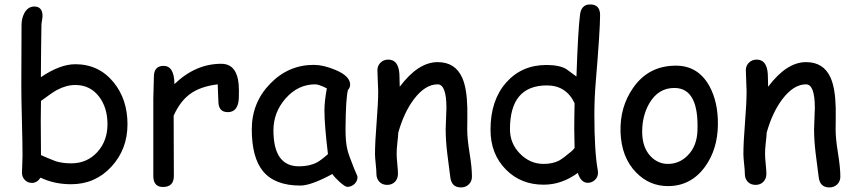

<svg xmlns="http://www.w3.org/2000/svg" viewBox="-20 -798 3786 853"><path d="M295.9 20.5Q221.2 20.5 160.2 -8.8Q144.5 14.6 122.1 14.6Q103.5 14.6 90.6 1.7Q77.6 -11.2 77.6 -30.8Q77.6 -43.5 78.9 -68.4Q80.1 -93.3 80.1 -106Q80.1 -157.7 77.4 -261Q74.7 -364.3 74.7 -416Q74.7 -451.7 75.2 -551Q75.7 -650.4 75.7 -686.5Q75.7 -715.8 87.9 -739.3Q104 -769 132.3 -769Q168.9 -769 168.9 -726.6Q168.9 -719.7 166.5 -706.5Q164.1 -693.4 164.1 -686.5L162.6 -579.6L161.6 -455.1Q204.1 -483.9 242.4 -498.3Q280.8 -512.7 314.5 -512.7Q419.4 -512.7 484.9 -432.1Q546.4 -356.4 546.4 -246.1Q546.4 -134.8 474.6 -57.1Q402.8 20.5 295.9 20.5ZM314.5 -420.4Q274.4 -420.4 232.4 -397.9Q211.9 -386.7 162.1 -349.6L161.1 -265.1L161.6 -189L162.1 -108.9Q185.5 -98.1 228 -81.5Q258.3 -72.3 295.9 -72.3Q366.7 -72.3 412.1 -122.1Q457.5 -171.9 457.5 -246.1Q457.5 -318.8 420.9 -367.7Q381.3 -420.4 314.5 -420.4Z M1041 -360.8Q1037.6 -299.8 992.2 -299.8Q950.2 -299.8 950.2 -348.1Q950.2 -357.4 948.7 -382.3L947.3 -423.3Q870.1 -414.1 823.7 -379.9Q780.3 -348.1 751.5 -284.2L752.4 -16.6Q752.4 32.7 704.1 32.7Q661.1 32.7 661.1 -16.6V-359.4Q661.1 -375.5 662.4 -407.7Q663.6 -439.9 663.6 -456.1Q663.6 -505.4 706.5 -505.4Q754.4 -505.4 754.9 -424.3Q848.6 -514.6 962.9 -514.6Q1002.4 -514.6 1022 -484.9Q1041.5 -455.1 1041.5 -395Q1041.5 -369.6 1041 -360.8Z M1522.9 32.2Q1513.7 32.2 1489.3 10.7Q1467.3 -9.3 1456.5 -24.9Q1409.7 0.5 1374 13.4Q1338.4 26.4 1314.5 26.4Q1200.2 26.4 1147.9 -38.1Q1098.6 -98.6 1098.6 -223.6Q1098.6 -341.8 1179.9 -425.8Q1261.2 -509.8 1374 -509.8Q1416.5 -509.8 1469.2 -487.8Q1535.6 -460.4 1535.6 -421.9Q1535.6 -408.7 1525.9 -398.4Q1521 -379.9 1518.3 -337.4Q1515.6 -294.9 1515.1 -228.5Q1514.6 -168 1523.4 -132.8Q1528.3 -111.3 1554.2 -46.9Q1557.6 -38.1 1565.4 -21L1568.4 -12.7Q1568.4 6.8 1554.7 19.5Q1541 32.2 1522.9 32.2ZM1421.4 -307.1Q1421.4 -328.1 1424.1 -352.8Q1426.8 -377.4 1432.1 -405.3Q1414.1 -414.6 1401.1 -418.9Q1388.2 -423.3 1380.4 -423.3Q1304.7 -423.3 1249.8 -361.6Q1194.8 -299.8 1194.8 -219.2Q1194.8 -139.2 1223.1 -99.1Q1251.5 -59.1 1308.1 -59.1Q1355 -59.1 1387.7 -76.2Q1405.3 -85.4 1437 -113.3Q1421.4 -242.7 1421.4 -307.1Z M2027.8 34.7Q1985.8 34.7 1980.5 -11.2L1966.8 -118.2Q1960 -175.3 1960 -225.1Q1960 -238.8 1961.7 -271.5Q1963.4 -304.2 1963.4 -317.9Q1963.4 -423.3 1924.3 -423.3Q1869.6 -423.3 1819.8 -358.4Q1774.9 -299.3 1749.5 -209Q1748.5 -189.9 1745.1 -161.1Q1742.2 -136.7 1742.2 -113.8Q1742.2 -99.1 1745.1 -69.8Q1748 -40.5 1748 -25.9Q1748 -3.9 1734.6 9.8Q1721.2 23.4 1700.2 23.4Q1678.7 23.4 1665.5 9.8Q1652.3 -3.9 1652.3 -25.9Q1652.3 -40.5 1649.2 -69.8Q1646 -99.1 1646 -113.8Q1646 -164.1 1653.1 -253.2Q1660.2 -342.3 1660.2 -392.6Q1660.2 -408.2 1658.4 -439Q1656.7 -469.7 1656.7 -485.4Q1656.7 -506.3 1670.7 -519.8Q1684.6 -533.2 1705.1 -533.2Q1750 -533.2 1754.4 -469.7L1755.9 -412.6Q1837.9 -522 1924.3 -522Q2002.4 -522 2033.2 -453.1Q2054.2 -407.2 2056.2 -317.4V-268.1L2055.7 -222.7Q2055.7 -182.1 2066.2 -117.9Q2076.7 -53.7 2076.7 -13.7Q2076.7 7.8 2062.7 21.2Q2048.8 34.7 2027.8 34.7Z M2626.5 -431.2Q2620.6 -359.4 2620.6 -287.6Q2620.6 -125 2635.7 -42Q2636.7 -35.2 2636.7 -30.8Q2636.7 -11.2 2623 1.5Q2609.4 14.2 2591.3 14.2Q2561 14.2 2546.9 -29.8Q2511.7 -3.9 2473.9 9.3Q2436 22.5 2395 22.5Q2293.9 22.5 2227.5 -44.9Q2159.2 -113.8 2159.2 -221.7Q2159.2 -352.1 2228.3 -430.7Q2297.4 -509.3 2407.7 -509.3Q2464.4 -509.3 2495.1 -491.7L2541 -458Q2547.9 -663.6 2557.1 -734.9Q2563.5 -778.3 2601.6 -778.3Q2646 -778.3 2646 -731Q2646 -663.1 2626.5 -431.2ZM2409.7 -418.5Q2327.6 -418.5 2286.6 -369.9Q2245.6 -321.3 2245.6 -223.6Q2245.6 -160.6 2290.3 -115.2Q2335 -69.8 2395 -69.8Q2436 -69.8 2464.4 -85Q2481 -93.8 2518.6 -125.5Q2525.9 -131.8 2532.7 -140.6L2531.2 -225.1L2531.7 -281.7L2532.7 -339.4Q2514.2 -378.9 2483.4 -398.7Q2452.6 -418.5 2409.7 -418.5Z M2947.3 28.8Q2865.2 28.8 2806.2 -31.7Q2740.2 -99.1 2736.8 -212.9Q2733.9 -323.2 2792.5 -407.2Q2860.8 -506.3 2982.9 -506.3Q3080.6 -506.3 3130.9 -417Q3170.9 -344.7 3169.4 -243.2Q3168 -134.8 3112.8 -58.1Q3050.3 28.8 2947.3 28.8ZM2976.6 -407.2Q2904.8 -407.7 2864.7 -338.9Q2833 -283.7 2833 -212.9Q2833 -142.1 2871.6 -102.5Q2903.8 -69.8 2947.3 -69.8Q2998 -69.8 3034.7 -106.9Q3076.2 -147.9 3078.6 -217.8Q3085.4 -406.7 2976.6 -407.2Z M3664.6 34.7Q3622.6 34.7 3617.2 -11.2L3603.5 -118.2Q3596.7 -175.3 3596.7 -225.1Q3596.7 -238.8 3598.4 -271.5Q3600.1 -304.2 3600.1 -317.9Q3600.1 -423.3 3561 -423.3Q3506.3 -423.3 3456.5 -358.4Q3411.6 -299.3 3386.2 -209Q3385.3 -189.9 3381.8 -161.1Q3378.9 -136.7 3378.9 -113.8Q3378.9 -99.1 3381.8 -69.8Q3384.8 -40.5 3384.8 -25.9Q3384.8 -3.9 3371.3 9.8Q3357.9 23.4 3336.9 23.4Q3315.4 23.4 3302.2 9.8Q3289.1 -3.9 3289.1 -25.9Q3289.1 -40.5 3285.9 -69.8Q3282.7 -99.1 3282.7 -113.8Q3282.7 -164.1 3289.8 -253.2Q3296.9 -342.3 3296.9 -392.6Q3296.9 -408.2 3295.2 -439Q3293.5 -469.7 3293.5 -485.4Q3293.5 -506.3 3307.4 -519.8Q3321.3 -533.2 3341.8 -533.2Q3386.7 -533.2 3391.1 -469.7L3392.6 -412.6Q3474.6 -522 3561 -522Q3639.2 -522 3669.9 -453.1Q3690.9 -407.2 3692.9 -317.4V-268.1L3692.4 -222.7Q3692.4 -182.1 3702.9 -117.9Q3713.4 -53.7 3713.4 -13.7Q3713.4 7.8 3699.5 21.2Q3685.5 34.7 3664.6 34.7Z"/></svg>

Font: YBG Kramawirya
Style: Regular
Weight: 400
Designer: R.S. Wihananto
Foundry: R.S. Wihananto
Version: Version 2.0.1